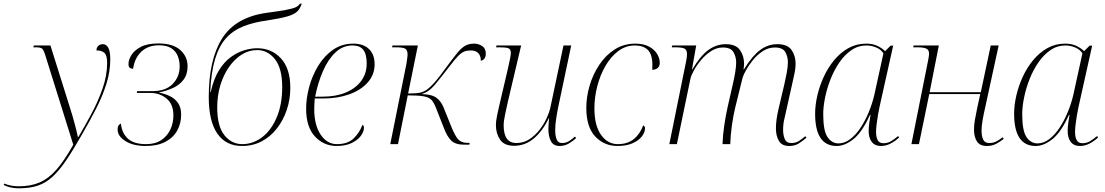

<svg xmlns="http://www.w3.org/2000/svg" viewBox="-159 -783 6001 1043"><path d="M-56 240Q-103 240 -139 222L-135 214Q-123 220 -103 224.5Q-83 229 -57 229Q8 229 56.5 208Q105 187 148 138Q191 89 239 3L87 -483Q78 -512 69.5 -519Q61 -526 36 -526H22L25 -536H115L223 -192Q235 -155 246.5 -111.5Q258 -68 264 -39H267Q300 -95 336.5 -162.5Q373 -230 398 -301.5Q423 -373 423 -442Q423 -482 408.5 -495.5Q394 -509 365 -509Q365 -525 375 -534Q385 -543 400 -543Q418 -543 429 -524Q440 -505 440 -461Q440 -394 419 -327.5Q398 -261 363 -192.5Q328 -124 285 -50Q239 31 201.5 86.5Q164 142 127.5 176Q91 210 47.5 225Q4 240 -56 240Z M633 10Q565 10 522.5 -16.5Q480 -43 480 -79Q480 -96 486.5 -103.5Q493 -111 498 -111Q503 -60 535.5 -30Q568 0 635 0Q684 0 716.5 -21.5Q749 -43 766 -78.5Q783 -114 783 -156Q783 -217 746 -247.5Q709 -278 659 -278H584L586 -288H670Q741 -288 779 -327Q817 -366 817 -422Q817 -453 806.5 -479Q796 -505 771.5 -521Q747 -537 704 -537Q645 -537 608.5 -502Q572 -467 564 -409Q552 -410 545.5 -415.5Q539 -421 539 -436Q539 -458 555 -484Q571 -510 606.5 -528.5Q642 -547 702 -547Q780 -547 820 -511.5Q860 -476 860 -423Q860 -379 838 -350Q816 -321 780.5 -305Q745 -289 705 -281V-280Q737 -274 764.5 -260.5Q792 -247 808.5 -223Q825 -199 825 -160Q825 -112 803.5 -73.5Q782 -35 739 -12.5Q696 10 633 10Z M1156 10Q1068 10 1021.5 -57.5Q975 -125 975 -256Q975 -459 1047.5 -574Q1120 -689 1287 -713Q1356 -722 1393.5 -729Q1431 -736 1447 -743.5Q1463 -751 1470 -763H1480Q1472 -737 1456 -721Q1440 -705 1402.5 -694Q1365 -683 1293 -672Q1218 -662 1162 -639.5Q1106 -617 1068.5 -575Q1031 -533 1009.5 -462.5Q988 -392 983 -284H986Q1002 -355 1030.5 -401Q1059 -447 1095 -473Q1131 -499 1168 -510Q1205 -521 1238 -521Q1316 -521 1367 -466Q1418 -411 1418 -306Q1418 -243 1399 -186.5Q1380 -130 1345.5 -85.5Q1311 -41 1263 -15.5Q1215 10 1156 10ZM1157 0Q1216 0 1265.5 -38Q1315 -76 1344.5 -146Q1374 -216 1374 -310Q1374 -412 1334.5 -461.5Q1295 -511 1238 -511Q1193 -511 1154 -486.5Q1115 -462 1085 -419Q1055 -376 1038 -320Q1021 -264 1021 -200Q1021 -97 1060 -48.5Q1099 0 1157 0Z M1670 10Q1600 10 1552 -41.5Q1504 -93 1504 -192Q1504 -249 1520.5 -310.5Q1537 -372 1569.5 -425.5Q1602 -479 1650 -512.5Q1698 -546 1760 -546Q1815 -546 1845.5 -516.5Q1876 -487 1876 -434Q1876 -377 1838.5 -335Q1801 -293 1738 -270.5Q1675 -248 1597 -248H1551Q1550 -241 1549 -222Q1548 -203 1548 -191Q1548 -103 1583 -51.5Q1618 0 1671 0Q1730 0 1762 -31Q1794 -62 1810 -105Q1818 -101 1818 -89Q1818 -67 1800.5 -44Q1783 -21 1750 -5.5Q1717 10 1670 10ZM1595 -258Q1665 -258 1718.5 -280Q1772 -302 1802.5 -342.5Q1833 -383 1833 -438Q1833 -490 1814 -513Q1795 -536 1756 -536Q1703 -536 1663 -498Q1623 -460 1595.5 -397Q1568 -334 1553 -258Z M2362 3Q2315 3 2292 -19.5Q2269 -42 2251 -91L2210 -195Q2199 -224 2186 -239Q2173 -254 2144 -259.5Q2115 -265 2056 -265L2003 0H1961L2049 -437Q2051 -453 2053 -466Q2055 -479 2055 -488Q2055 -513 2040.5 -519.5Q2026 -526 1993 -526H1971L1973 -536H2111L2058 -275Q2105 -275 2126 -280.5Q2147 -286 2164 -299Q2180 -312 2195 -328Q2210 -344 2230 -370Q2250 -396 2280 -437Q2308 -475 2328 -499Q2348 -523 2368 -534.5Q2388 -546 2417 -546Q2440 -546 2460 -533Q2480 -520 2480 -492Q2480 -473 2471.5 -463.5Q2463 -454 2453 -453Q2453 -481 2438.5 -495Q2424 -509 2398 -509Q2378 -509 2363 -503Q2348 -497 2330 -479Q2312 -461 2284 -424Q2242 -369 2205.5 -325Q2169 -281 2130 -272Q2185 -271 2211 -252.5Q2237 -234 2252 -196L2291 -99Q2312 -46 2329.5 -26.5Q2347 -7 2379 -7H2392L2391 3Z M2881 10Q2848 10 2834 -15.5Q2820 -41 2820 -83Q2820 -92 2821 -106.5Q2822 -121 2824 -142H2823Q2788 -70 2740.5 -30.5Q2693 9 2634 9Q2580 9 2557.5 -24.5Q2535 -58 2535 -102Q2535 -127 2542.5 -162Q2550 -197 2557 -226L2601 -414Q2606 -436 2611 -460.5Q2616 -485 2616 -496Q2616 -516 2602.5 -521Q2589 -526 2555 -526H2536L2538 -536H2672L2600 -231Q2593 -200 2585 -162Q2577 -124 2577 -103Q2577 -6 2646 -6Q2685 -6 2716.5 -26.5Q2748 -47 2772 -78Q2796 -109 2810.5 -141Q2825 -173 2830 -195L2902 -536H2944L2874 -204Q2868 -176 2862.5 -140Q2857 -104 2857 -76Q2857 -45 2865 -25.5Q2873 -6 2893 -6Q2915 -6 2931.5 -16Q2948 -26 2964 -41L2971 -33Q2955 -18 2932 -4Q2909 10 2881 10Z M3196 10Q3123 10 3074.5 -41.5Q3026 -93 3026 -197Q3026 -257 3044 -318Q3062 -379 3096.5 -431Q3131 -483 3180.5 -514.5Q3230 -546 3292 -546Q3336 -546 3365.5 -530.5Q3395 -515 3410 -491Q3425 -467 3425 -442Q3425 -423 3413.5 -413.5Q3402 -404 3384 -404Q3384 -409 3384.5 -415.5Q3385 -422 3385 -429Q3385 -487 3360.5 -511.5Q3336 -536 3290 -536Q3240 -536 3199.5 -505.5Q3159 -475 3130 -425Q3101 -375 3085.5 -314.5Q3070 -254 3070 -195Q3070 -101 3106 -50.5Q3142 0 3197 0Q3250 0 3284 -27.5Q3318 -55 3335 -102Q3339 -100 3342 -96Q3345 -92 3345 -87Q3345 -64 3327.5 -41.5Q3310 -19 3276.5 -4.5Q3243 10 3196 10Z M4128 10Q4088 10 4072 -18Q4056 -46 4056 -85Q4056 -108 4059.5 -134Q4063 -160 4069 -186L4102 -326Q4108 -354 4114.5 -386Q4121 -418 4121 -446Q4121 -475 4107 -500Q4093 -525 4050 -525Q4015 -525 3984.5 -505Q3954 -485 3931 -456.5Q3908 -428 3893.5 -401.5Q3879 -375 3875 -361L3835 -199Q3824 -154 3816.5 -99Q3809 -44 3808 0H3766Q3767 -44 3775 -99Q3783 -154 3794 -203L3822 -326Q3829 -356 3834.5 -387.5Q3840 -419 3840 -445Q3840 -474 3825.5 -499.5Q3811 -525 3768 -525Q3734 -525 3704 -505.5Q3674 -486 3650 -457.5Q3626 -429 3611 -401.5Q3596 -374 3592 -357L3518 0H3477L3569 -454Q3573 -476 3573 -489Q3573 -513 3558.5 -519.5Q3544 -526 3509 -526H3490L3493 -536H3623L3600 -406H3602Q3645 -479 3688.5 -511Q3732 -543 3784 -543Q3838 -543 3860.5 -511.5Q3883 -480 3883 -437Q3883 -423 3880 -406H3882Q3928 -480 3970.5 -511.5Q4013 -543 4064 -543Q4119 -543 4141 -511.5Q4163 -480 4163 -437Q4163 -414 4157 -384.5Q4151 -355 4145 -330L4102 -137Q4099 -127 4097 -110.5Q4095 -94 4095 -77Q4095 -50 4104 -28Q4113 -6 4139 -6Q4163 -6 4179 -16Q4195 -26 4216 -43L4222 -35Q4200 -16 4179 -3Q4158 10 4128 10Z M4386 10Q4269 10 4269 -165Q4269 -212 4281 -264Q4293 -316 4316 -366Q4339 -416 4373 -457Q4407 -498 4450.5 -522Q4494 -546 4547 -546Q4580 -546 4605.5 -534.5Q4631 -523 4649 -505L4679 -535H4693L4619 -203Q4615 -185 4610.5 -159Q4606 -133 4603 -108Q4600 -83 4600 -68Q4600 -38 4609 -21.5Q4618 -5 4640 -5Q4663 -5 4680.5 -15.5Q4698 -26 4720 -44L4725 -36Q4705 -17 4679.5 -3.5Q4654 10 4626 10Q4593 10 4576 -13Q4559 -36 4560 -75Q4560 -90 4563 -114Q4566 -138 4570 -159H4567Q4525 -66 4478 -28Q4431 10 4386 10ZM4396 -4Q4429 -4 4459.5 -27Q4490 -50 4515.5 -88.5Q4541 -127 4560 -173Q4579 -219 4590 -265L4640 -493Q4627 -514 4601 -525Q4575 -536 4548 -536Q4503 -536 4466 -510.5Q4429 -485 4400.5 -443.5Q4372 -402 4352.5 -352Q4333 -302 4323 -252.5Q4313 -203 4313 -163Q4313 -72 4336.5 -38Q4360 -4 4396 -4Z M5202 10Q5163 10 5147.5 -15.5Q5132 -41 5132 -79Q5132 -102 5137 -132Q5142 -162 5149 -194L5166 -272H4889L4833 0H4792L4883 -456Q4885 -467 4886.5 -476Q4888 -485 4888 -491Q4888 -512 4873 -519Q4858 -526 4824 -526H4802L4804 -536H4941L4891 -282H5169L5223 -536H5266L5193 -200Q5186 -171 5179.5 -134.5Q5173 -98 5173 -75Q5173 -43 5182 -24.5Q5191 -6 5214 -6Q5236 -6 5252 -14Q5268 -22 5287 -37L5294 -29Q5274 -13 5252 -1.5Q5230 10 5202 10Z M5467 10Q5350 10 5350 -165Q5350 -212 5362 -264Q5374 -316 5397 -366Q5420 -416 5454 -457Q5488 -498 5531.5 -522Q5575 -546 5628 -546Q5661 -546 5686.5 -534.5Q5712 -523 5730 -505L5760 -535H5774L5700 -203Q5696 -185 5691.5 -159Q5687 -133 5684 -108Q5681 -83 5681 -68Q5681 -38 5690 -21.5Q5699 -5 5721 -5Q5744 -5 5761.5 -15.5Q5779 -26 5801 -44L5806 -36Q5786 -17 5760.5 -3.5Q5735 10 5707 10Q5674 10 5657 -13Q5640 -36 5641 -75Q5641 -90 5644 -114Q5647 -138 5651 -159H5648Q5606 -66 5559 -28Q5512 10 5467 10ZM5477 -4Q5510 -4 5540.5 -27Q5571 -50 5596.5 -88.5Q5622 -127 5641 -173Q5660 -219 5671 -265L5721 -493Q5708 -514 5682 -525Q5656 -536 5629 -536Q5584 -536 5547 -510.5Q5510 -485 5481.5 -443.5Q5453 -402 5433.5 -352Q5414 -302 5404 -252.5Q5394 -203 5394 -163Q5394 -72 5417.5 -38Q5441 -4 5477 -4Z"/></svg>

Font: Noto Serif Display ExtraLight
Style: Italic
Weight: 200
Italic angle: -12°
Designer: Monotype Design Team
Foundry: Monotype Imaging Inc.
Version: Version 2.009